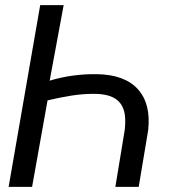

<svg xmlns="http://www.w3.org/2000/svg" viewBox="-20 -731 704 751"><path d="M13.7 0 137.2 -710.9H229L174.3 -415.5Q263.7 -442.4 359.4 -440.9Q467.8 -439 519.3 -382.1Q570.8 -325.2 559.6 -221.7L522.5 0H431.2L467.8 -222.2Q471.7 -255.9 468.3 -282.2Q462.4 -321.8 435.3 -342Q408.2 -362.3 356 -363.8Q307.1 -364.7 260.3 -357.2Q213.4 -349.6 166 -338.4L105.5 0Z"/></svg>

Font: Roboto
Style: Italic
Weight: 400
Italic angle: -12°
Designer: Google
Version: Version 2.134; 2016; ttfautohint (v1.6)